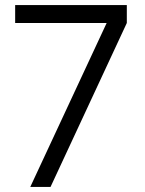

<svg xmlns="http://www.w3.org/2000/svg" viewBox="-20 -740 572 760"><path d="M99.8 0 402.2 -649H40V-720H482V-649L180 0Z"/></svg>

Font: Vela Sans GX ExtLt
Style: Regular
Weight: 200
Designer: Principal design: Mikhail Sharanda - project Manrope.
Design modification: Ravid Balaliev
Foundry: Mikhail Sharanda
Version: Version 1.001